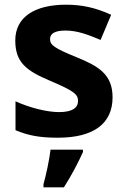

<svg xmlns="http://www.w3.org/2000/svg" viewBox="-20 -627 537 817"><path d="M459 -213C459 -310 400 -345 307 -383C211 -422 193 -435 193 -461C193 -485 215 -497 259 -497C308 -497 354 -480 408 -457L453 -564C388 -594 329 -607 261 -607C130 -607 45 -556 45 -455C45 -362 91 -326 194 -283C300 -238 312 -224 312 -197C312 -169 289 -150 231 -150C179 -150 105 -169 46 -196V-73C101 -50 150 -41 226 -41C380 -41 459 -102 459 -213ZM333 20V10H195C190 53 176 118 165 157V170H252C286 117 313 64 333 20Z"/></svg>

Font: Noto Sans Tamil UI
Style: Bold
Weight: 700
Designer: Jelle Bosma - Monotype Design Team
Foundry: Monotype Imaging Inc.
Version: Version 2.004